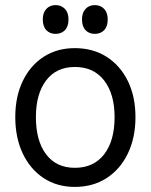

<svg xmlns="http://www.w3.org/2000/svg" viewBox="-20 -719 592 754"><path d="M274 15Q204 15 151.5 -19.5Q99 -54 69.5 -116Q40 -178 40 -259Q40 -340 69.5 -401Q99 -462 151.5 -496Q204 -530 274 -530Q345 -530 398.5 -496Q452 -462 482 -401Q512 -340 512 -259Q512 -178 482 -116Q452 -54 398.5 -19.5Q345 15 274 15ZM274 -60Q348 -60 389 -113Q430 -166 430 -259Q430 -350 389 -403Q348 -456 274 -456Q201 -456 161 -403Q121 -350 121 -259Q121 -166 161 -113Q201 -60 274 -60ZM198 -586Q176 -586 162 -600.5Q148 -615 148 -643Q148 -669 162 -684Q176 -699 198 -699Q221 -699 235 -684Q249 -669 249 -643Q249 -615 235 -600.5Q221 -586 198 -586ZM352 -586Q330 -586 316 -600.5Q302 -615 302 -643Q302 -669 316 -684Q330 -699 352 -699Q375 -699 389 -684Q403 -669 403 -643Q403 -615 389 -600.5Q375 -586 352 -586Z"/></svg>

Font: National Park
Style: Regular
Weight: 400
Designer: Andrea Herstowski, Ben Hoepner
Version: Version 1.009